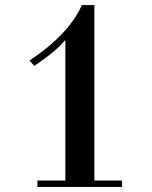

<svg xmlns="http://www.w3.org/2000/svg" viewBox="-20 -735 596 755"><path d="M115 -476 96 -497Q249 -598 302 -715H351V-25H460V0H127V-25H237V-576H235Q201 -534 115 -476Z"/></svg>

Font: Bailleul Roman
Style: Roman
Weight: 400
Version: Version 1